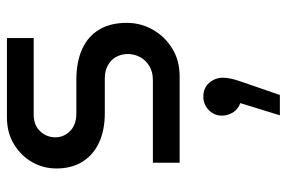

<svg xmlns="http://www.w3.org/2000/svg" viewBox="-160 -390 846 567"><g transform="rotate(-90 263.5 -107.0)"><path d="M66 0V-79H310Q334 -79 351.5 -89.5Q369 -100 378 -117Q387 -134 387 -153Q387 -171 379 -186.5Q371 -202 354.5 -211.5Q338 -221 315 -221H212Q163 -221 126.5 -237.5Q90 -254 69.5 -286Q49 -318 49 -364Q49 -403 68 -436Q87 -469 121 -489.5Q155 -510 199 -510H434V-431H208Q177 -431 159 -412Q141 -393 141 -367Q141 -342 159.5 -323.5Q178 -305 212 -305H310Q365 -305 402.5 -287.5Q440 -270 459.5 -237Q479 -204 479 -156Q479 -115 459 -79.5Q439 -44 403.5 -22Q368 0 321 0ZM206 296 242 179Q224 173 214.5 157.5Q205 142 205 125Q205 102 221.5 86Q238 70 261 70Q287 70 302 87.5Q317 105 317 128Q317 149 306 180L266 296Z"/></g></svg>

Font: MuseoModerno Thin
Style: Regular
Weight: 400
Version: Version 1.003